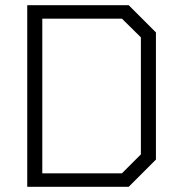

<svg xmlns="http://www.w3.org/2000/svg" viewBox="-20 -720 696 740"><path d="M85 -700H476L581 -595V-105L476 0H85ZM450 -52 523 -125V-576L450 -648H143V-52Z"/></svg>

Font: Chakra Petch Light
Style: Regular
Weight: 300
Designer: Katatrad Aksorn Co.,Ltd.
Foundry: Cadson Demak Co.,Ltd.
Version: Version 1.000; ttfautohint (v1.6)